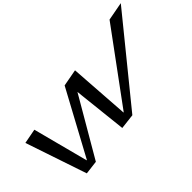

<svg xmlns="http://www.w3.org/2000/svg" viewBox="-203 -1280 1726 1726"><g transform="rotate(-45 660.5 -417.0)"><path d="M1408 -850 1232 -817 733 -138H730L690 -714L528 -684L195 -68H192L54 -595L-87 -568L110 16L241 0L568 -561L624 -47L769 -64Z"/></g></svg>

Font: Gamestation Warped
Style: Italic
Weight: 400
Designer: Jonas Hecksher
Foundry: Jonas Hecksher, Playtypeª, e-types AS
Version: Version 1.003